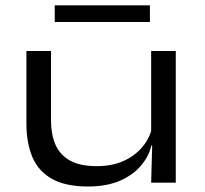

<svg xmlns="http://www.w3.org/2000/svg" viewBox="-20 -664 744 698"><path d="M165.5 -478.5V-224.5Q165.5 -176.5 181.2 -139.2Q197 -102 233.2 -81Q269.5 -60 331.5 -60Q388 -60 430 -79.2Q472 -98.5 498.5 -130.8Q525 -163 534 -203L548 -135H530.5Q521 -95.5 492.5 -61.8Q464 -28 416 -7Q368 14 300 14Q219 14 169.8 -13.2Q120.5 -40.5 98.2 -92Q76 -143.5 76 -215V-478.5ZM619 -478.5V0H529.5L533.5 -144L529.5 -154.5V-478.5ZM179 -584V-644.5H525V-584Z"/></svg>

Font: Anek Latin Expanded
Style: Regular
Weight: 400
Width: 7
Designer: Yesha Goshar
Foundry: Ek Type
Version: Version 1.003